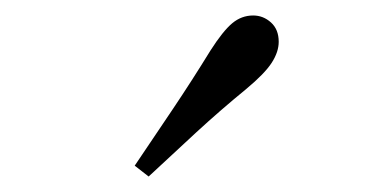

<svg xmlns="http://www.w3.org/2000/svg" viewBox="-20 -838 475 248"><path d="M154 -624Q179 -661 203.5 -697.5Q228 -734 252 -773Q268 -798 280 -808Q292 -818 307 -818Q320 -818 330 -809Q340 -800 340 -784Q340 -771 331 -757Q322 -743 298 -723Q265 -696 234 -667.5Q203 -639 172 -610Z"/></svg>

Font: Noto Serif SC ExtraLight
Style: Regular
Weight: 400
Version: Version 2.002-H1;hotconv 1.1.0;makeotfexe 2.6.0